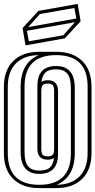

<svg xmlns="http://www.w3.org/2000/svg" viewBox="-20 -966 490 986"><path d="M111 -733 96 -822 177 -910 368 -944 379 -946 394 -857 313 -769 122 -735ZM185 -894 125 -827 372 -871 362 -925ZM118 -808 128 -754 305 -785 365 -852ZM182 0Q96 0 48 -47Q0 -94 0 -179V-520Q0 -605 48 -652.5Q96 -700 182 -700H267H268Q354 -700 402 -653Q450 -606 450 -521V-180Q450 -95 402 -47.5Q354 0 268 0H183ZM192 -203Q192 -179 199.5 -171Q207 -163 225 -163Q243 -163 250.5 -171Q258 -179 258 -203V-497Q258 -521 250.5 -529Q243 -537 225 -537Q207 -537 199.5 -529Q192 -521 192 -497ZM86 -186V-521Q86 -643 179 -683Q103 -682 61.5 -640Q20 -598 20 -520V-179Q20 -17 182 -17Q344 -17 344 -179V-514Q344 -566 325.5 -588Q307 -610 268 -610Q232 -610 214.5 -595Q197 -580 193 -544Q203 -554 225 -554Q278 -554 278 -498V-176Q278 -73 182 -73Q86 -73 86 -186ZM225 -146Q172 -146 172 -202V-524Q172 -627 268 -627Q364 -627 364 -514V-179Q364 -57 271 -17Q347 -18 388.5 -60Q430 -102 430 -180V-521Q430 -683 268 -683Q106 -683 106 -521V-186Q106 -134 124.5 -112Q143 -90 182 -90Q218 -90 235.5 -105Q253 -120 257 -156Q247 -146 225 -146Z"/></svg>

Font: Imposible
Style: Regular
Weight: 400
Designer: Rodrigo Fuenzalida
Foundry: fragTYPE
Version: Version 1.000